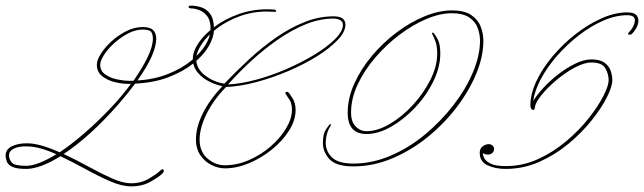

<svg xmlns="http://www.w3.org/2000/svg" viewBox="-68 -591 2288 682"><path d="M439 -495Q465 -495 476 -484Q487 -473 487 -454Q487 -428 471 -391Q455 -354 420 -305Q481 -309 529.5 -328.5Q578 -348 611.5 -375.5Q645 -403 662.5 -432.5Q680 -462 680 -487Q680 -518 668 -533.5Q656 -549 640 -555Q624 -561 613 -561Q603 -561 602 -566Q601 -571 610 -571Q628 -571 647 -565Q666 -559 679 -541Q692 -523 692 -487Q692 -459 673.5 -427Q655 -395 619 -366Q583 -337 531 -317Q479 -297 412 -294Q386 -259 353 -221Q303 -164 253.5 -119Q204 -74 158 -44Q203 -23 247.5 1.5Q292 26 330.5 43Q369 60 398 60Q433 60 461 43.5Q489 27 499 17Q510 6 513 12.5Q516 19 507 27Q497 37 467.5 54Q438 71 398 71Q365 71 323.5 53Q282 35 236.5 10Q191 -15 147 -36Q74 9 25 9Q-8 9 -23.5 2Q-39 -5 -43.5 -16.5Q-48 -28 -48 -39Q-48 -60 -26.5 -71Q-5 -82 27 -82Q53 -82 83 -73Q113 -64 144 -50Q187 -79 232.5 -118.5Q278 -158 321 -203Q364 -248 397 -293Q393 -293 388 -293Q367 -293 341 -299Q315 -305 295.5 -320Q276 -335 276 -361Q276 -378 290.5 -400.5Q305 -423 328.5 -444.5Q352 -466 381 -480.5Q410 -495 439 -495ZM288 -361Q288 -339 306 -326.5Q324 -314 348 -309Q372 -304 390 -304Q398 -304 406 -304Q437 -348 456 -387Q475 -426 475 -454Q475 -468 469.5 -477Q464 -486 439 -486Q413 -486 386.5 -472Q360 -458 337.5 -437.5Q315 -417 301.5 -396Q288 -375 288 -361ZM-36 -39Q-36 -26 -26.5 -14Q-17 -2 25 -2Q46 -2 73.5 -13Q101 -24 132 -43Q104 -56 77 -63.5Q50 -71 27 -71Q0 -72 -18 -63.5Q-36 -55 -36 -39Z M882 -558Q907 -558 910.5 -555.5Q914 -553 913 -551Q912 -549 909 -549H907Q900 -549 894 -549.5Q888 -550 880 -550Q828 -550 782.5 -533Q737 -516 702.5 -490Q668 -464 648.5 -434.5Q629 -405 629 -381Q629 -347 660.5 -323Q692 -299 729 -294Q771 -338 817 -380.5Q863 -423 912.5 -457.5Q962 -492 1013.5 -512.5Q1065 -533 1117 -533Q1159 -533 1159 -503Q1159 -478 1131 -448.5Q1103 -419 1057 -390.5Q1011 -362 954.5 -338Q898 -314 841 -299Q784 -284 735 -282Q690 -236 665.5 -186Q641 -136 641 -95Q641 -52 669 -28Q697 -4 731 -4Q774 -4 816.5 -22.5Q859 -41 893.5 -71Q928 -101 948.5 -135.5Q969 -170 969 -201Q969 -223 961 -235.5Q953 -248 947 -257Q944 -261 947 -263Q950 -265 952 -265Q952 -265 953 -265Q954 -265 955 -264Q961 -259 971.5 -241.5Q982 -224 982 -201Q982 -164 959 -127.5Q936 -91 898.5 -60.5Q861 -30 817 -11.5Q773 7 731 7Q707 7 683 -5Q659 -17 643.5 -40Q628 -63 628 -95Q628 -139 652 -187.5Q676 -236 722 -285Q697 -290 673 -302.5Q649 -315 633 -335Q617 -355 617 -382Q617 -409 638 -439.5Q659 -470 695.5 -497Q732 -524 780 -541Q828 -558 882 -558ZM742 -291Q786 -293 840.5 -307.5Q895 -322 949 -345.5Q1003 -369 1048.5 -396.5Q1094 -424 1122 -452Q1150 -480 1150 -503Q1150 -514 1140.5 -519.5Q1131 -525 1116 -525Q1068 -525 1018.5 -505Q969 -485 920.5 -451.5Q872 -418 826.5 -376.5Q781 -335 742 -291Z M1537 -554Q1582 -554 1606 -537.5Q1630 -521 1639.5 -496.5Q1649 -472 1649 -446Q1649 -391 1624 -330Q1599 -269 1554.5 -210.5Q1510 -152 1451.5 -104.5Q1393 -57 1325.5 -28.5Q1258 0 1187 0Q1126 0 1102.5 -25.5Q1079 -51 1079 -83Q1079 -115 1089 -130Q1099 -145 1103 -149Q1104 -150 1107 -149.5Q1110 -149 1107 -146Q1090 -119 1089 -87Q1088 -55 1110.5 -32.5Q1133 -10 1187 -10Q1254 -10 1319.5 -38Q1385 -66 1442 -113.5Q1499 -161 1543 -218Q1587 -275 1612 -334.5Q1637 -394 1637 -446Q1637 -470 1628.5 -492.5Q1620 -515 1598 -529.5Q1576 -544 1537 -544Q1495 -544 1446.5 -523.5Q1398 -503 1351 -467.5Q1304 -432 1265 -386.5Q1226 -341 1202.5 -291Q1179 -241 1179 -191Q1179 -158 1195.5 -141.5Q1212 -125 1234 -125Q1273 -125 1317 -151Q1361 -177 1399 -218.5Q1437 -260 1461 -308Q1485 -356 1485 -401Q1485 -428 1478 -446Q1471 -464 1467 -471Q1465 -475 1468 -475Q1471 -475 1473 -473Q1477 -469 1486.5 -452Q1496 -435 1496 -401Q1496 -353 1471.5 -302.5Q1447 -252 1407 -209.5Q1367 -167 1321.5 -141Q1276 -115 1234 -115Q1167 -115 1167 -191Q1167 -242 1190.5 -294Q1214 -346 1253 -392.5Q1292 -439 1340.5 -475.5Q1389 -512 1440 -533Q1491 -554 1537 -554Z M1728 9Q1691 9 1663.5 -4Q1636 -17 1636 -48Q1636 -64 1647 -71.5Q1658 -79 1667 -79Q1676 -79 1681.5 -74Q1687 -69 1687 -62Q1687 -53 1680.5 -47.5Q1674 -42 1666 -42Q1657 -42 1652 -44.5Q1647 -47 1647 -47Q1647 -39 1653 -28Q1659 -17 1676.5 -9Q1694 -1 1729 -1Q1789 -1 1843.5 -26Q1898 -51 1944 -90Q1990 -129 2023.5 -171.5Q2057 -214 2075.5 -250.5Q2094 -287 2094 -306Q2094 -327 2082.5 -348Q2071 -369 2033 -369Q2007 -369 1973.5 -351Q1940 -333 1908.5 -306.5Q1877 -280 1855.5 -253.5Q1834 -227 1832 -210Q1831 -198 1823.5 -201Q1816 -204 1816 -217Q1816 -257 1837 -302Q1858 -347 1894 -390Q1930 -433 1975 -468.5Q2020 -504 2068 -525.5Q2116 -547 2160 -547Q2187 -547 2195 -534Q2203 -521 2197.5 -503.5Q2192 -486 2176 -470Q2173 -467 2166 -468Q2159 -469 2166 -476Q2185 -496 2187 -516.5Q2189 -537 2160 -537Q2119 -537 2074.5 -517.5Q2030 -498 1988 -465.5Q1946 -433 1911 -393Q1876 -353 1853.5 -311Q1831 -269 1826 -232Q1837 -251 1860 -276.5Q1883 -302 1913 -325.5Q1943 -349 1974.5 -364.5Q2006 -380 2033 -380Q2063 -380 2079 -368.5Q2095 -357 2101 -340Q2107 -323 2107 -306Q2107 -284 2088 -246Q2069 -208 2034 -164Q1999 -120 1951.5 -80.5Q1904 -41 1847.5 -16Q1791 9 1728 9Z"/></svg>

Font: Kapakana Light
Style: Regular
Weight: 300
Designer: Kyosuke Nagai
Version: Version 1.000